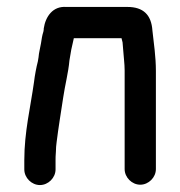

<svg xmlns="http://www.w3.org/2000/svg" viewBox="-20 -495 518 553"><path d="M140 -7V-34C140 -39 140 -47 141 -58C141 -68 142 -77 143 -85C148 -126 156 -174 162 -214C167 -249 177 -286 180 -321C183 -342 187 -362 192 -382C192 -383 192 -384 193 -385H330C331 -383 332 -375 333 -373L335 -349C336 -331 339 -312 339 -292V-8C339 16 360 37 384 37C408 37 429 16 429 -8V-291C429 -331 423 -371 419 -407C416 -452 393 -475 347 -475H171C132 -478 111 -447 106 -413C106 -411 106 -408 105 -404C101 -392 100 -382 98 -370C96 -357 92 -344 91 -330L89 -318C85 -303 80 -277 78 -259C68 -187 50 -115 50 -34V-7C50 17 71 38 95 38C119 38 140 17 140 -7Z"/></svg>

Font: Electronic
Style: Blk
Weight: 900
Version: Version 1.011